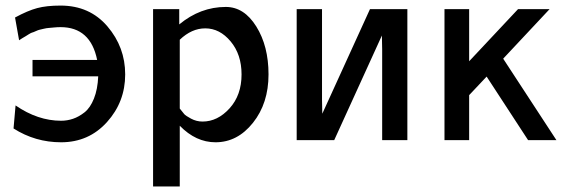

<svg xmlns="http://www.w3.org/2000/svg" viewBox="-20 -505 2043 692"><path d="M28.8 -42 36.1 -125Q116.2 -69.8 200.2 -69.8Q222.2 -69.8 243.2 -76.9Q264.2 -84 284.7 -100.1Q305.2 -116.2 318.6 -149.7Q332 -183.1 334 -230H97.2V-289.1H330.1Q306.2 -407.2 198.2 -407.2Q186 -407.2 175 -406Q164.1 -404.8 156 -404.3Q147.9 -403.8 137.9 -401.4Q127.9 -398.9 123 -397.9Q118.2 -397 108.6 -392.6Q99.1 -388.2 95.9 -387.7Q92.8 -387.2 83 -381.1Q73.2 -375 72.5 -374.5Q71.8 -374 60.1 -367.2L48.8 -359.9L34.2 -441.9Q80.1 -466.8 114 -475.8Q147.9 -484.9 198.2 -484.9Q303.2 -484.9 367.2 -409.9Q431.2 -335 431.2 -236.8Q431.2 -137.7 365.5 -64.9Q299.8 7.8 200.2 7.8Q106.9 7.8 28.8 -42Z M531.7 167V-472.2H626V-417Q702.1 -480 793.9 -480Q859.9 -480 903.8 -409.4Q947.8 -338.9 947.8 -236.8Q947.8 -132.8 891.8 -62.5Q835.9 7.8 756.8 7.8Q686 7.8 627.9 -51.8V167ZM627.9 -113.8Q639.2 -99.6 644 -93.8Q648.9 -87.9 668.5 -77.4Q688 -66.9 710 -66.9Q764.2 -66.9 807.4 -114.5Q850.6 -162.1 850.6 -236.8Q850.6 -308.6 811.3 -355.7Q772 -402.8 719.7 -402.8Q670.9 -402.8 627.9 -361.8Z M1049.3 0V-472.2H1140.6V-145L1141.6 -95.2L1313.5 -472.2H1448.2V0H1357.4V-327.1L1356.4 -377L1184.6 0Z M1582 0V-472.2H1670.9V-284.2L1847.2 -472.2H1960.9L1793.9 -293.9V-293L1985.4 0H1883.3L1733.9 -229L1670.9 -162.1V0Z"/></svg>

Font: CMU Bright
Style: SemiBold
Weight: 600
Version: Version 0.7.0